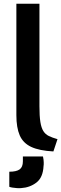

<svg xmlns="http://www.w3.org/2000/svg" viewBox="-20 -800 329 1032"><path d="M103 67Q103 98 85.5 110.5Q68 123 30 123V204Q37 207 48 208.5Q59 210 70 211Q76 211 82.5 211.5Q89 212 94 211Q141 208 176 181Q211 154 214 93Q215 89 215 84Q215 79 215 72Q215 67 214 58.5Q213 50 211 41H103ZM289 -52Q261 -60 242.5 -69Q224 -78 213 -95.5Q202 -113 197 -144.5Q192 -176 192 -229V-780H68V-181Q68 -114 86 -72.5Q104 -31 147.5 -10.5Q191 10 267 14Z"/></svg>

Font: Repo DemiBold
Style: Regular
Weight: 600
Designer: Stefan Peev
Foundry: Context Ltd
Version: Version 1.502